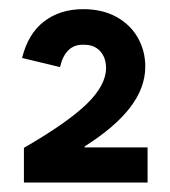

<svg xmlns="http://www.w3.org/2000/svg" viewBox="-20 -836 363 411"><path d="M207 -690.4Q207 -712.9 194.1 -726.8Q181.2 -740.7 158.2 -740.2Q120.1 -741.2 108.4 -692.4L27.3 -711.9Q40 -763.7 74.2 -790Q108.4 -816.4 158.2 -816.4Q199.2 -816.4 229.2 -799.8Q259.3 -783.2 275.1 -755.1Q291 -727.1 291 -693.4Q291 -648.4 258.8 -606.2Q226.6 -564 161.1 -522.5V-520.5H295.9V-445.3H31.2V-519.5Q125 -573.7 166 -613.8Q207 -653.8 207 -690.4Z"/></svg>

Font: Wanted Sans SemiBold
Style: Regular
Weight: 600
Designer: Original Design by Kil Hyung-jin and Kang Hanbin, Wanted Lab, Inc; Hangeul from Source Han Sans by Jang Soo-young and Ka
Foundry: Wanted Lab, Inc.
Version: Version 1.003